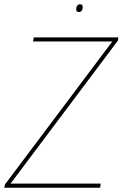

<svg xmlns="http://www.w3.org/2000/svg" viewBox="-40 -874 571 894"><path d="M-20 0 -17 -15 483 -681H114L117 -700H511L509 -685L9 -19H429L426 0ZM328 -818Q321 -818 318 -821Q315 -824 315 -829Q315 -837 316.5 -842Q318 -847 322 -850.5Q326 -854 332 -854Q340 -854 342.5 -850.5Q345 -847 345 -841Q345 -835 343.5 -830Q342 -825 338 -821.5Q334 -818 328 -818Z"/></svg>

Font: Georama ExtraCondensed Thin Thin
Style: Italic
Weight: 250
Italic angle: -9°
Version: Version 1.001